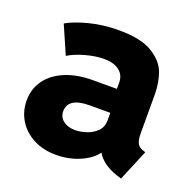

<svg xmlns="http://www.w3.org/2000/svg" viewBox="-101 -637 756 749"><g transform="rotate(20 276.5 -262.5)"><path d="M25.4 -152.3Q24.9 -199.7 50.8 -236.6Q76.7 -273.4 125.7 -294.4Q174.8 -315.4 242.2 -315.4H340.8V-341.8Q340.8 -372.6 318.1 -390.4Q295.4 -408.2 254.9 -408.2Q219.2 -408.2 178 -396.7Q136.7 -385.3 109.4 -368.2L58.6 -484.4Q92.3 -503.9 149.2 -518.6Q206.1 -533.2 271.5 -533.2Q362.8 -533.2 410.4 -503.9Q458 -474.6 472.7 -433.6Q487.3 -392.6 487.3 -343.8V-185.5Q487.3 -158.2 494.1 -144.3Q501 -130.4 517.6 -125L529.3 -121.1L475.6 7.8L457 2Q424.3 -8.8 402.3 -25.1Q380.4 -41.5 369.6 -60.5H368.7Q347.7 -31.2 302.7 -11.7Q257.8 7.8 204.1 7.8Q151.9 7.8 111.1 -13.4Q70.3 -34.7 47.9 -71.3Q25.4 -107.9 25.4 -152.3ZM242.2 -108.4Q263.2 -108.4 287.8 -116.2Q312.5 -124 330.3 -141.4Q348.1 -158.7 348.6 -185.5V-218.8H260.7Q173.8 -217.8 173.8 -162.1Q173.8 -137.7 192.9 -123Q211.9 -108.4 242.2 -108.4Z"/></g></svg>

Font: Reddit Sans Fudge ExtraBold
Style: Regular
Weight: 800
Designer: Stephen Hutchings
Foundry: Reddit
Version: Version 1.011